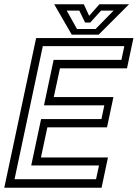

<svg xmlns="http://www.w3.org/2000/svg" viewBox="-37 -878 644 898"><path d="M-17 0 132 -700H587L557 -558.5H243.5L214.5 -424H493.5L463.5 -282.5H184.5L154.5 -141.5H468L438 0ZM31 -39.8H412.2L426 -104H109L155.2 -321.2H437.5L451 -385.5H168.8L213.8 -598H530.8L544.5 -662.2H163.2ZM298.5 -716 216.5 -858H355L380 -804L428 -858H566.5L424.5 -716ZM323 -742.5H410L494.5 -828.5H435.8L385 -772.5H361L333.8 -828.5H275Z"/></svg>

Font: Tourney Thin
Style: Italic
Weight: 100
Italic angle: -12°
Designer: Tyler Finck
Foundry: Etcetera Type Co
Version: Version 1.015